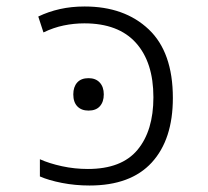

<svg xmlns="http://www.w3.org/2000/svg" viewBox="-20 -562 640 592"><path d="M256 10Q212 10 171 2Q130 -6 103 -18V-71Q132 -58 171 -49.5Q210 -41 251 -41Q355 -41 404 -100Q453 -159 453 -262Q453 -370 399 -430Q345 -490 240 -490Q208 -490 176.5 -483.5Q145 -477 114 -462L98 -511Q129 -526 164.5 -534Q200 -542 241 -542Q364 -542 438.5 -471.5Q513 -401 513 -260Q513 -132 448 -61Q383 10 256 10ZM253 -221Q231 -221 218.5 -234Q206 -247 206 -271Q206 -294 218 -307.5Q230 -321 253 -321Q275 -321 287.5 -307.5Q300 -294 300 -271Q300 -248 288 -234.5Q276 -221 253 -221Z"/></svg>

Font: Noto Sans Mono Light
Style: Regular
Weight: 300
Designer: Monotype Design Team
Foundry: Monotype Imaging Inc.
Version: Version 2.014; ttfautohint (v1.8.4.7-5d5b)